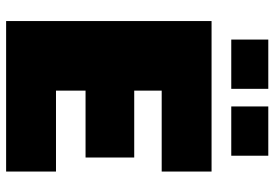

<svg xmlns="http://www.w3.org/2000/svg" viewBox="-158 -760 918 643"><g transform="rotate(90 301.5 -439.0)"><path d="M51 0V-688H555V-521H284V-429H508V-266H284V-167H555V0ZM113 -754V-878H278V-754ZM337 -754V-878H502V-754Z"/></g></svg>

Font: Saira Black
Style: Regular
Weight: 900
Designer: Hector Gatti with collaboration of the Omnibus-Type team
Foundry: Omnibus-Type
Version: Version 1.100; ttfautohint (v1.8.3)